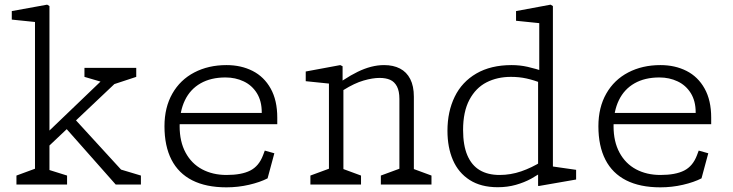

<svg xmlns="http://www.w3.org/2000/svg" viewBox="-20 -791 3140 823"><path d="M50.5 -38.5 141.5 -72 130 -45V-721.5L152 -694.5L30.5 -707V-743.5L182 -771L192 -765V-40L176.5 -67L267.5 -38.5V0H50.5ZM257.5 -247 298 -283.5 514.5 -47 479 -70 584 -38.5V0H476ZM179.5 -219.5 433.5 -463 439 -433 342 -461.5V-500H564V-461.5L433.5 -418.5L504.5 -463L179.5 -155.5Z M685 -250Q685 -330.5 718.8 -389.8Q752.5 -449 813 -480.5Q873.5 -512 951 -512Q1013.5 -512 1062.8 -487Q1112 -462 1140.2 -411.5Q1168.5 -361 1168.5 -287V-258.5H727.5V-307H1126L1102 -288V-309.5Q1102 -358 1081 -391.8Q1060 -425.5 1024.5 -442.2Q989 -459 946.5 -459Q884 -459 839.8 -433.8Q795.5 -408.5 772.8 -361.5Q750 -314.5 750 -250Q750 -184 775.5 -136.8Q801 -89.5 846.5 -65.2Q892 -41 951 -41Q1015.5 -41 1052.8 -60Q1090 -79 1107.5 -125.5L1115 -145.5L1156 -134L1127 -26.5Q1095 -10 1047.8 1Q1000.5 12 950.5 12Q863.5 12 804.2 -18Q745 -48 715 -106.5Q685 -165 685 -250Z M1612.5 -38.5 1703.5 -72 1692 -45V-367Q1692 -400.5 1681.5 -420.5Q1671 -440.5 1652.5 -448.8Q1634 -457 1607 -457Q1577.5 -457 1538.5 -445.8Q1499.5 -434.5 1453 -405.5Q1445 -400.5 1436.8 -395Q1428.5 -389.5 1420.5 -383.5L1425.5 -429.5Q1434.5 -436 1439 -439Q1443.5 -442 1452 -448Q1484 -469 1513.2 -483.2Q1542.5 -497.5 1570.8 -504.8Q1599 -512 1626.5 -512Q1666 -512 1694.5 -497.2Q1723 -482.5 1738.5 -452.2Q1754 -422 1754 -376.5V-40L1738.5 -72L1829.5 -38.5V0H1612.5ZM1310.5 -38.5 1401.5 -72 1390 -45V-457.5L1412 -430.5L1290.5 -443V-484.5L1438.5 -512L1448.5 -507V-426.5L1452 -419.5V-40L1436.5 -72L1527.5 -38.5V0H1310.5Z M2286.5 -455.5 2291.5 -467V-715L2314 -689.5L2192 -702V-743.5L2340 -771L2350 -765V-55L2327.5 -80.5L2449.5 -63V-21.5L2291.5 6H2286.5ZM2319 -482.5V-427L2302.5 -434Q2269 -447.5 2237.2 -454.5Q2205.5 -461.5 2170 -461.5Q2111.5 -461.5 2065.5 -438Q2019.5 -414.5 1992.2 -363.5Q1965 -312.5 1965 -234Q1965 -168.5 1983.2 -125.5Q2001.5 -82.5 2036.2 -61.8Q2071 -41 2121.5 -41Q2169 -41 2214 -56.5Q2259 -72 2302.5 -99Q2309 -103 2315.5 -107V-63Q2286 -41 2256.8 -25Q2227.5 -9 2191.5 1.2Q2155.5 11.5 2113.5 11.5Q2041.5 11.5 1993.2 -19.5Q1945 -50.5 1921.5 -104.8Q1898 -159 1898 -230.5Q1898 -312.5 1929 -376.2Q1960 -440 2022 -476Q2084 -512 2173 -512Q2208.5 -512 2241.8 -504.5Q2275 -497 2319 -482.5Z M2545 -250Q2545 -330.5 2578.8 -389.8Q2612.5 -449 2673 -480.5Q2733.5 -512 2811 -512Q2873.5 -512 2922.8 -487Q2972 -462 3000.2 -411.5Q3028.5 -361 3028.5 -287V-258.5H2587.5V-307H2986L2962 -288V-309.5Q2962 -358 2941 -391.8Q2920 -425.5 2884.5 -442.2Q2849 -459 2806.5 -459Q2744 -459 2699.8 -433.8Q2655.5 -408.5 2632.8 -361.5Q2610 -314.5 2610 -250Q2610 -184 2635.5 -136.8Q2661 -89.5 2706.5 -65.2Q2752 -41 2811 -41Q2875.5 -41 2912.8 -60Q2950 -79 2967.5 -125.5L2975 -145.5L3016 -134L2987 -26.5Q2955 -10 2907.8 1Q2860.5 12 2810.5 12Q2723.5 12 2664.2 -18Q2605 -48 2575 -106.5Q2545 -165 2545 -250Z"/></svg>

Font: Monaspace Xenon Var
Style: Regular
Weight: 400
Designer: Riley Cran and the Lettermatic Team
Version: Version 1.000 (Monaspace Xenon Var)